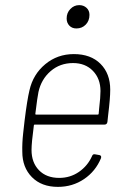

<svg xmlns="http://www.w3.org/2000/svg" viewBox="-20 -721 487 749"><path d="M339 -112Q342 -121 351 -119L368 -116Q377 -114 374 -104Q353 -53 308 -22.5Q263 8 206 8Q142 8 104.5 -30Q67 -68 67 -129Q66 -162 70.5 -202.5Q75 -243 76 -251Q86 -332 95 -369Q109 -431 156.5 -470.5Q204 -510 268 -510Q334 -510 372 -472Q410 -434 410 -371Q410 -337 402 -273L399 -245Q397 -235 388 -235H116Q112 -235 112 -231Q103 -164 103 -136Q103 -87 132 -57Q161 -27 211 -27Q254 -27 288 -50.5Q322 -74 339 -112ZM130 -362Q126 -344 118 -278Q117 -274 121 -274H361Q365 -274 365 -278L367 -300Q372 -342 372 -366Q372 -414 342.5 -444.5Q313 -475 265 -475Q214 -475 177.5 -443.5Q141 -412 130 -362ZM240 -649Q240 -671 254.5 -686Q269 -701 289 -701Q306 -701 317.5 -690.5Q329 -680 329 -663Q329 -640 314.5 -625Q300 -610 278 -610Q261 -610 250.5 -621Q240 -632 240 -649Z"/></svg>

Font: Barlow Semi Condensed ExLight
Style: Italic
Weight: 275
Width: 4
Italic angle: -7°
Designer: Jeremy Tribby
Foundry: Tribby Type
Version: Version 1.408